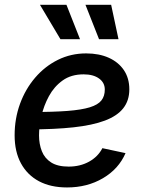

<svg xmlns="http://www.w3.org/2000/svg" viewBox="-20 -783 621 814"><path d="M264.2 11.7Q194.8 11.7 145.3 -14.6Q95.7 -41 68.8 -90.6Q42 -140.1 42 -209.5Q42 -280.3 64.9 -343Q87.9 -405.8 129.2 -453.9Q170.4 -502 225.6 -529.3Q280.8 -556.6 345.2 -556.6Q399.9 -556.6 441.2 -538.1Q482.4 -519.5 505.4 -485.4Q528.3 -451.2 528.3 -404.3Q528.3 -356.9 502.7 -324.2Q477.1 -291.5 424.6 -271.7Q372.1 -252 291.7 -243.2Q211.4 -234.4 102.5 -234.4L115.7 -308.1Q206.1 -308.1 266.1 -312.7Q326.2 -317.4 360.8 -328.1Q395.5 -338.9 409.9 -357.2Q424.3 -375.5 424.3 -403.3Q424.3 -432.6 399.9 -450.2Q375.5 -467.8 334.5 -467.8Q281.7 -467.8 245.6 -441.9Q209.5 -416 187.5 -375.5Q165.5 -335 155.5 -290.5Q145.5 -246.1 145.5 -209Q145.5 -171.9 157.5 -141.8Q169.4 -111.8 197 -94.2Q224.6 -76.7 271 -76.7Q319.8 -76.7 357.7 -97.7Q395.5 -118.7 414.1 -154.8L512.2 -133.8Q483.4 -66.9 416.7 -27.6Q350.1 11.7 264.2 11.7ZM399.9 -616.7 342.3 -762.7H451.2L482.4 -616.7ZM236.3 -616.7 149.4 -762.7H261.7L319.3 -616.7Z"/></svg>

Font: Inter Medium
Style: Italic
Weight: 500
Italic angle: -9.3988°
Designer: Rasmus Andersson
Foundry: rsms
Version: Version 4.001;git-66647c0bb